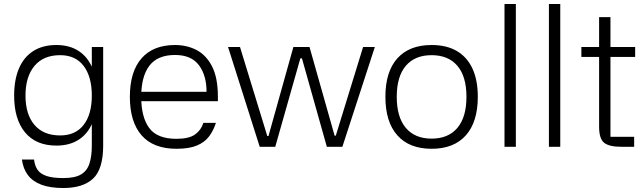

<svg xmlns="http://www.w3.org/2000/svg" viewBox="-20 -737 3234 964"><path d="M263 -6Q161 -6 106 -72Q51 -138 51 -257Q51 -337 75.5 -394Q100 -451 147.5 -481Q195 -511 263 -511Q329 -511 375 -481Q421 -451 444.5 -394Q468 -337 468 -257Q468 -178 444.5 -121.5Q421 -65 375 -35.5Q329 -6 263 -6ZM282 -57Q359 -57 400 -110Q441 -163 441 -257Q441 -352 400 -406Q359 -460 282 -460Q198 -460 153 -406Q108 -352 108 -257Q108 -163 153 -110Q198 -57 282 -57ZM441 -501H498V0H441V-369V-375ZM498 -6Q498 112 447.5 159.5Q397 207 298 207Q232 207 188 190.5Q144 174 120 142Q96 110 90 64H151Q154 93 167.5 114Q181 135 212 146Q243 157 298 157Q356 157 386.5 139Q417 121 429 84.5Q441 48 441 -6Z M652 -276H1017Q1017 -359 978.5 -410Q940 -461 859 -461Q771 -461 730 -407Q689 -353 689 -251Q689 -149 729 -94.5Q769 -40 866 -40Q929 -40 959.5 -62Q990 -84 1001 -120H1064Q1052 -82 1030 -52.5Q1008 -23 969 -6.5Q930 10 866 10Q750 10 691 -57.5Q632 -125 632 -251Q632 -377 690.5 -444Q749 -511 859 -511Q918 -511 966.5 -486Q1015 -461 1044.5 -404Q1074 -347 1074 -251V-229H651Z M1125 -501H1185L1322 -54H1328L1453 -501H1534L1660 -56H1666L1803 -501H1862L1699 0H1621L1496 -444H1488L1362 0H1284Z M2147 10Q2035 10 1975 -57.5Q1915 -125 1915 -251Q1915 -377 1975 -444Q2035 -511 2147 -511Q2222 -511 2273.5 -481Q2325 -451 2352 -393Q2379 -335 2379 -251Q2379 -125 2319 -57.5Q2259 10 2147 10ZM2147 -41Q2231 -41 2276.5 -95Q2322 -149 2322 -251Q2322 -353 2276.5 -406.5Q2231 -460 2147 -460Q2063 -460 2017.5 -406.5Q1972 -353 1972 -251Q1972 -149 2017.5 -95Q2063 -41 2147 -41Z M2570 0H2513V-717H2570Z M2793 0H2736V-717H2793Z M3169 -451H3045V-50H3164V0H3100Q3039 0 3013.5 -20Q2988 -40 2988 -101V-451H2899V-501H2988V-651H3045V-501H3169Z"/></svg>

Font: 42dot Sans Light
Style: Regular
Weight: 300
Designer: 42dot
Version: Version 1.000